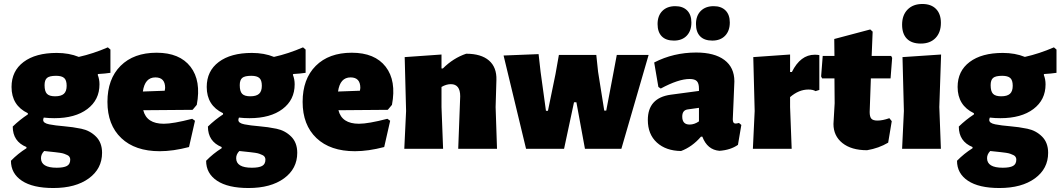

<svg xmlns="http://www.w3.org/2000/svg" viewBox="-20 -748 5330 965"><path d="M265 -482Q327 -482 376 -462Q448 -478 522 -510L535 -499V-382Q509 -378 473 -376L471 -372Q480 -350 480 -324Q480 -246 419 -200Q358 -154 253 -154Q226 -154 200 -157Q197 -150 197 -145Q197 -129 227.5 -123Q258 -117 301.5 -113.5Q345 -110 388.5 -101Q432 -92 462.5 -61.5Q493 -31 493 20Q493 100 426.5 148.5Q360 197 248 197Q145 197 90 160.5Q35 124 35 60Q70 24 113 -3V-9Q44 -37 44 -112Q79 -146 120 -173V-179Q38 -218 38 -311Q38 -391 98.5 -436.5Q159 -482 265 -482ZM262 -367Q229 -367 216.5 -356.5Q204 -346 204 -320Q204 -289 216 -276.5Q228 -264 257 -264Q287 -264 301 -276.5Q315 -289 315 -317Q315 -345 302.5 -356Q290 -367 262 -367ZM186 47Q186 95 265 95Q300 95 316.5 86Q333 77 333 54Q333 47 329.5 41Q326 35 318.5 31.5Q311 28 303 25Q295 22 281.5 20Q268 18 258 17Q248 16 230 14Q212 12 202 11Q186 27 186 47Z M783 12Q659 12 589.5 -54Q520 -120 520 -236Q520 -351 586 -417Q652 -483 767 -483Q883 -483 937.5 -412.5Q992 -342 969 -221L948 -196L700 -194Q717 -126 803 -126Q850 -126 946 -151L960 -141L930 -9Q850 12 783 12ZM761 -359Q708 -359 698 -288L808 -292L810 -306Q810 -359 761 -359Z M1246 -482Q1308 -482 1357 -462Q1429 -478 1503 -510L1516 -499V-382Q1490 -378 1454 -376L1452 -372Q1461 -350 1461 -324Q1461 -246 1400 -200Q1339 -154 1234 -154Q1207 -154 1181 -157Q1178 -150 1178 -145Q1178 -129 1208.5 -123Q1239 -117 1282.5 -113.5Q1326 -110 1369.5 -101Q1413 -92 1443.5 -61.5Q1474 -31 1474 20Q1474 100 1407.5 148.5Q1341 197 1229 197Q1126 197 1071 160.5Q1016 124 1016 60Q1051 24 1094 -3V-9Q1025 -37 1025 -112Q1060 -146 1101 -173V-179Q1019 -218 1019 -311Q1019 -391 1079.5 -436.5Q1140 -482 1246 -482ZM1243 -367Q1210 -367 1197.5 -356.5Q1185 -346 1185 -320Q1185 -289 1197 -276.5Q1209 -264 1238 -264Q1268 -264 1282 -276.5Q1296 -289 1296 -317Q1296 -345 1283.5 -356Q1271 -367 1243 -367ZM1167 47Q1167 95 1246 95Q1281 95 1297.5 86Q1314 77 1314 54Q1314 47 1310.5 41Q1307 35 1299.5 31.5Q1292 28 1284 25Q1276 22 1262.5 20Q1249 18 1239 17Q1229 16 1211 14Q1193 12 1183 11Q1167 27 1167 47Z M1764 12Q1640 12 1570.5 -54Q1501 -120 1501 -236Q1501 -351 1567 -417Q1633 -483 1748 -483Q1864 -483 1918.5 -412.5Q1973 -342 1950 -221L1929 -196L1681 -194Q1698 -126 1784 -126Q1831 -126 1927 -151L1941 -141L1911 -9Q1831 12 1764 12ZM1742 -359Q1689 -359 1679 -288L1789 -292L1791 -306Q1791 -359 1742 -359Z M2199 -474V-404H2206Q2258 -456 2323 -478Q2398 -478 2437.5 -444Q2477 -410 2475 -346L2471 -210L2478 0H2283L2293 -264Q2293 -325 2246 -325Q2223 -325 2199 -311V-210L2207 0H2012L2021 -190L2014 -461Z M2687 -476 2697 -387 2724 -191H2734L2772 -376L2789 -472H2977L2986 -387L3017 -192H3027L3062 -376L3080 -472H3240L3103 0H2920L2877 -234H2865L2815 0H2624L2511 -469Z M3374 -717Q3412 -717 3433.5 -695.5Q3455 -674 3455 -635Q3455 -593 3431.5 -568.5Q3408 -544 3367 -544Q3327 -544 3306 -565.5Q3285 -587 3285 -627Q3285 -669 3309 -693Q3333 -717 3374 -717ZM3567 -717Q3605 -717 3626.5 -695.5Q3648 -674 3648 -635Q3648 -593 3624.5 -568.5Q3601 -544 3560 -544Q3520 -544 3499 -565.5Q3478 -587 3478 -627Q3478 -669 3502 -693Q3526 -717 3567 -717ZM3479 -484Q3571 -484 3621 -446.5Q3671 -409 3671 -339Q3671 -322 3667 -241Q3663 -160 3663 -148Q3663 -127 3677 -127Q3683 -127 3694 -130L3706 -120L3689 -20Q3652 6 3596 10Q3535 5 3510 -61H3503Q3459 -10 3403 11Q3327 10 3281.5 -31.5Q3236 -73 3236 -145Q3236 -256 3351 -272L3493 -291V-303Q3493 -329 3482.5 -340Q3472 -351 3446 -351Q3390 -351 3301 -303L3289 -311L3268 -434Q3365 -484 3479 -484ZM3493 -206 3436 -198Q3409 -194 3409 -162Q3409 -122 3446 -122Q3470 -122 3493 -138Z M3951 -474V-386H3960Q4003 -473 4075 -473Q4088 -473 4098 -471V-296L4079 -290Q4066 -298 4043 -298Q3995 -298 3951 -260V-210L3959 0H3764L3773 -190L3766 -461Z M4338 7Q4259 7 4214 -29Q4169 -65 4169 -125L4175 -229L4174 -354H4112L4107 -364L4115 -467H4174L4173 -552L4354 -600L4366 -589L4361 -467H4459L4464 -457L4456 -354H4357L4351 -185Q4351 -161 4359.5 -151.5Q4368 -142 4390 -142Q4416 -142 4450 -154L4462 -139L4444 -31Q4397 -3 4338 7Z M4616 -728Q4660 -728 4684.5 -703Q4709 -678 4709 -633Q4709 -585 4682 -557Q4655 -529 4608 -529Q4562 -529 4538 -553.5Q4514 -578 4514 -624Q4514 -672 4541.5 -700Q4569 -728 4616 -728ZM4514 0 4523 -190 4516 -461 4710 -474 4701 -210 4709 0Z M5020 -482Q5082 -482 5131 -462Q5203 -478 5277 -510L5290 -499V-382Q5264 -378 5228 -376L5226 -372Q5235 -350 5235 -324Q5235 -246 5174 -200Q5113 -154 5008 -154Q4981 -154 4955 -157Q4952 -150 4952 -145Q4952 -129 4982.5 -123Q5013 -117 5056.5 -113.5Q5100 -110 5143.5 -101Q5187 -92 5217.5 -61.5Q5248 -31 5248 20Q5248 100 5181.5 148.5Q5115 197 5003 197Q4900 197 4845 160.5Q4790 124 4790 60Q4825 24 4868 -3V-9Q4799 -37 4799 -112Q4834 -146 4875 -173V-179Q4793 -218 4793 -311Q4793 -391 4853.5 -436.5Q4914 -482 5020 -482ZM5017 -367Q4984 -367 4971.5 -356.5Q4959 -346 4959 -320Q4959 -289 4971 -276.5Q4983 -264 5012 -264Q5042 -264 5056 -276.5Q5070 -289 5070 -317Q5070 -345 5057.5 -356Q5045 -367 5017 -367ZM4941 47Q4941 95 5020 95Q5055 95 5071.5 86Q5088 77 5088 54Q5088 47 5084.5 41Q5081 35 5073.5 31.5Q5066 28 5058 25Q5050 22 5036.5 20Q5023 18 5013 17Q5003 16 4985 14Q4967 12 4957 11Q4941 27 4941 47Z"/></svg>

Font: Alegreya Sans SC Black
Style: Regular
Weight: 900
Designer: Juan Pablo del Peral
Foundry: Huerta Tipografica
Version: Version 2.007